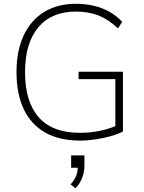

<svg xmlns="http://www.w3.org/2000/svg" viewBox="-20 -733 758 1012"><path d="M402 8Q293 8 218 -34.5Q143 -77 105 -158Q67 -239 67 -353Q67 -465 104.5 -545.5Q142 -626 212 -669.5Q282 -713 381 -713Q431 -713 475 -702.5Q519 -692 556.5 -671Q594 -650 624 -618L602 -583Q553 -630 500.5 -651Q448 -672 380 -672Q251 -672 181.5 -588.5Q112 -505 112 -353Q112 -197 184 -115Q256 -33 401 -33Q457 -33 507 -43.5Q557 -54 600 -73L588 -35V-316H394V-355H628V-40Q604 -27 566 -16Q528 -5 485 1.5Q442 8 402 8ZM378 259 352 239Q375 213 382.5 191Q390 169 390 144L405 151H355V86H425V140Q425 174 413 204.5Q401 235 378 259Z"/></svg>

Font: Nunito Sans 12pt ExtraLight 12pt ExtraLight
Style: Regular
Weight: 250
Version: Version 3.101;gftools[0.9.27]